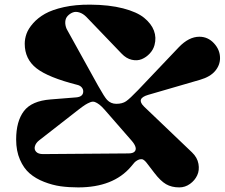

<svg xmlns="http://www.w3.org/2000/svg" viewBox="-20 -795 971 830"><path d="M603 -334 810.1 -136.2Q833 -114.3 837.9 -86.7Q842.8 -59.1 832.5 -37.1Q822.3 -15.1 801.3 0Q780.3 15.1 754.9 15.1Q721.7 15.1 697.8 1.2Q673.8 -12.7 647 -47.9L620.1 -83Q619.1 -84.5 616.2 -88.1Q613.3 -91.8 612.1 -93.3Q610.8 -94.7 608.4 -97.4Q606 -100.1 604.2 -101.3Q602.5 -102.5 600.1 -104.2Q597.7 -106 595.2 -106.4Q592.8 -106.9 589.8 -106.9Q581.5 -106.9 573 -101.6Q564.5 -96.2 561.3 -92.5Q558.1 -88.9 545.9 -74.2Q469.7 15.1 317.9 15.1Q277.8 15.1 242.4 10.3Q207 5.4 170.7 -8.8Q134.3 -22.9 108.4 -45.2Q82.5 -67.4 66.2 -105Q49.8 -142.6 49.8 -191.9Q49.8 -270.5 83.3 -314.7Q116.7 -358.9 199.2 -365.2L309.1 -374Q339.8 -376.5 339.8 -399.9Q339.8 -409.7 333 -417.5Q326.2 -425.3 314 -428.2Q188.5 -460 137.7 -499.8Q86.9 -539.6 86.9 -606Q86.9 -627.4 94.7 -649.2Q102.5 -670.9 123 -694.3Q143.6 -717.8 174.6 -735.4Q205.6 -752.9 256.1 -764.2Q306.6 -775.4 370.1 -774.9Q452.1 -774.4 512.2 -758.8Q572.3 -743.2 603.3 -717.8Q634.3 -692.4 645.5 -662.4Q656.7 -632.3 647.9 -600.1Q642.6 -580.1 627.4 -563.7Q612.3 -547.4 592.8 -539.3Q573.2 -531.2 549.6 -536.6Q525.9 -542 505.9 -563L353 -722.2Q338.9 -736.3 323 -741.2Q307.1 -746.1 294.7 -741.2Q282.2 -736.3 272.7 -726.3Q263.2 -716.3 262.2 -701.2Q261.2 -686 268.1 -669.9L403.8 -424.8Q432.1 -374.5 442.9 -363.3Q459 -346.2 482.9 -346.2Q508.8 -346.2 524.9 -357.2Q541 -368.2 577.1 -405.8L752.9 -590.8Q796.4 -636.2 841.8 -636.2Q878.9 -636.2 905 -607.9Q931.2 -579.6 931.2 -543.9Q931.2 -513.2 909.9 -488Q888.7 -462.9 845.2 -450.2L620.1 -384.8Q566.9 -369.1 603 -334ZM549.8 -186 433.1 -319.8Q419.4 -335.4 409.4 -343Q399.4 -350.6 390.4 -354Q381.3 -357.4 370.1 -353Q358.9 -348.6 348.1 -341.8Q337.4 -335 317.9 -319.8L148.9 -188Q134.8 -176.8 130.9 -162.8Q127 -148.9 136.2 -138.9Q145.5 -128.9 166 -128.9L535.2 -131.8Q554.2 -131.8 561.8 -139.6Q569.3 -147.5 565.7 -159.7Q562 -171.9 549.8 -186Z"/></svg>

Font: Pilowlava
Style: Regular
Weight: 400
Designer: Anton Moglia, Jérémy Landes, Maksym Kobuzan (Cyrillic), Velvetyne Type Foundry
Foundry: Anton Moglia, Jérémy Landes, Velvetyne Type Foundry
Version: Version 1.001;hotconv 1.0.109;makeotfexe 2.5.65596